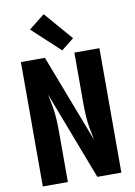

<svg xmlns="http://www.w3.org/2000/svg" viewBox="-104 -1052 785 1117"><g transform="rotate(-10 288.0 -493.0)"><path d="M56 0H204V-294Q204 -332 202 -370Q200 -408 193.5 -445.5Q187 -483 179 -521L378 0H520V-735H372V-441Q372 -403 374 -365Q376 -327 382.5 -289.5Q389 -252 397 -215L198 -735H56ZM305 -760 379 -819 235 -986 141 -912Z"/></g></svg>

Font: Iosevka Sparkle Heavy
Style: Regular
Weight: 900
Designer: Belleve Invis
Foundry: Belleve Invis
Version: Version 4.5.0; ttfautohint (v1.8.3)